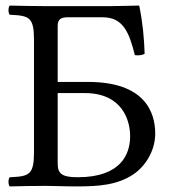

<svg xmlns="http://www.w3.org/2000/svg" viewBox="-20 -667 623 689"><path d="M187 -333H284C419 -333 447 -235 447 -178C447 -116 416 -31 259 -31C200 -31 187 -45 187 -81ZM145 0C178 0 209 2 254 2C335 2 401 -3 458 -41C499.5 -68.6 537 -123.2 537 -188C537 -264 500 -373 296 -373H187V-574C187 -598 199 -605 223 -605H348C421 -605 443 -553 464 -469C477.5 -467.5 490.8 -468.7 499 -474C497.4 -528.6 492.2 -585 480 -645L478 -647C478 -647 397 -645 377 -645H144C94 -645 65 -646 15 -647C9 -641 9 -620 15 -614C85 -611 102 -606 102 -523V-122C102 -39 85 -34 15 -31C9 -25 9 -4 15 2C64 1 94 0 145 0Z"/></svg>

Font: Libertinus Serif
Style: Regular
Weight: 400
Designer: Philipp H. Poll
Foundry: Khaled Hosny
Version: Version 6.2